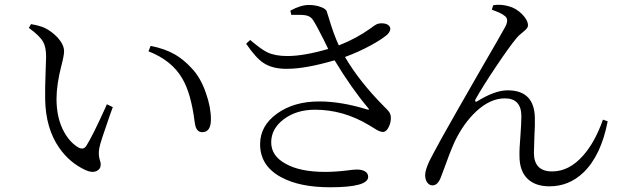

<svg xmlns="http://www.w3.org/2000/svg" viewBox="-20 -771 2609 812"><path d="M343 -51Q275 -82 231 -145Q173 -228 171 -351Q170 -394 173 -471Q175 -513 175 -530Q175 -571 163 -593Q149 -619 102 -653L111 -669Q150 -662 169 -653Q198 -639 223 -613Q251 -582 251 -554Q251 -537 240 -495Q219 -413 219 -353Q219 -271 251 -213Q276 -168 312 -147Q333 -136 345 -154Q371 -195 425 -314Q430 -325 432 -330L457 -318Q453 -306 443 -279Q404 -168 400 -145Q395 -117 402 -95Q406 -84 406 -76Q406 -56 389 -48Q370 -39 343 -51ZM835 -212Q811 -212 805 -245Q804 -249 803 -257Q788 -375 752 -437Q708 -515 608 -554L617 -577Q678 -565 721 -540Q757 -519 791 -482Q829 -442 851 -377Q872 -318 872 -266Q872 -212 835 -212Z M1376 21Q1248 21 1170 -21Q1080 -69 1080 -161Q1080 -239 1151.5 -290.5Q1223 -342 1330 -342Q1423 -342 1533 -308Q1546 -305 1537 -314Q1467 -397 1395 -516Q1272 -480 1195 -480Q1133 -479 1094 -505Q1062 -526 1021 -586L1038 -602Q1085 -562 1110 -550Q1143 -534 1195 -534Q1265 -534 1368 -564Q1361 -577 1349 -603Q1319 -663 1304 -686Q1294 -702 1274 -706Q1261 -709 1221 -708Q1215 -708 1212 -708L1208 -726Q1252 -750 1286 -750Q1313 -750 1335 -742Q1359 -734 1362 -722Q1365 -714 1370 -697Q1392 -623 1413 -579Q1487 -608 1547 -651Q1564 -664 1572 -668Q1586 -674 1602 -672Q1619 -670 1626 -661Q1633 -653 1629.5 -642.5Q1626 -632 1616 -623Q1592 -603 1546 -578Q1494 -550 1439 -530Q1500 -426 1602 -323Q1620 -306 1626 -297Q1632 -288 1633 -276Q1634 -254 1624 -234Q1614 -213 1599 -213Q1585 -213 1560 -230Q1547 -238 1540 -242Q1432 -307 1312 -307Q1234 -307 1180.5 -267Q1127 -227 1127 -169Q1127 -112 1187 -79Q1248 -44 1355 -44Q1397 -44 1447 -50Q1476 -54 1489 -54Q1511 -54 1524 -46Q1537 -38 1537 -23Q1537 21 1376 21Z M2304 17Q2244 17 2211 -15Q2177 -48 2177 -111Q2176 -138 2181 -197Q2185 -252 2185 -279Q2185 -355 2115 -355Q2053 -355 1993 -299Q1940 -249 1903 -172Q1883 -128 1856 -52Q1848 -29 1844 -20Q1831 13 1809 13Q1796 13 1787 1Q1778 -11 1778 -31Q1778 -51 1796 -90Q1808 -114 1843 -178Q1855 -200 1862 -212Q1904 -287 2012 -475Q2101 -628 2117 -658Q2134 -691 2114 -704Q2102 -715 2060 -730L2066 -749Q2098 -754 2130 -745Q2162 -737 2187.5 -711.5Q2213 -686 2213 -663Q2213 -652 2193 -636.5Q2173 -621 2163 -608Q2133 -572 2076.5 -487.5Q2020 -403 1991 -351Q1988 -345 1990.5 -342Q1993 -339 1999 -343Q2073 -389 2127 -389Q2240 -389 2242 -272Q2243 -247 2240 -191Q2238 -145 2238 -125Q2238 -46 2315 -46Q2387 -46 2446 -113Q2496 -169 2530 -265L2550 -258Q2522 -113 2447 -41Q2386 17 2304 17Z"/></svg>

Font: GenRyuMin TW R
Style: Regular
Weight: 400
Version: Version 1.501;PS 1;hotconv 16.6.51;makeotf.lib2.5.65220